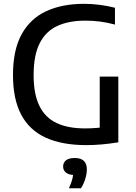

<svg xmlns="http://www.w3.org/2000/svg" viewBox="-20 -770 726 1028"><path d="M442.5 7Q312.5 7 225.2 -32.8Q138 -72.5 93.8 -155.5Q49.5 -238.5 49.5 -368.5Q49.5 -501 95 -585Q140.5 -669 225.8 -709.2Q311 -749.5 429.5 -749.5Q472 -749.5 513.2 -744.2Q554.5 -739 595.5 -728.5V-638.5Q552.5 -650 513.8 -654.8Q475 -659.5 437 -659.5Q348.5 -659.5 286.8 -631Q225 -602.5 192.5 -538.5Q160 -474.5 160 -368Q160 -266.5 190.8 -203.5Q221.5 -140.5 282.5 -111.5Q343.5 -82.5 435 -82.5Q469 -82.5 500 -85.2Q531 -88 557.5 -92.5L514 -51V-360H613.5V-8Q566.5 -0.5 525.5 3.2Q484.5 7 442.5 7ZM349 238Q363 207.5 368 185.8Q373 164 373 142L390.5 167H381.5Q349 167 333.5 154.5Q318 142 318 121.5Q318 100.5 333.5 88.2Q349 76 380.5 76Q413 76 429 91.5Q445 107 445 137Q445 160 436.8 187.2Q428.5 214.5 413.5 238Z"/></svg>

Font: Encode Sans SC Condensed Thin Medium
Style: Regular
Weight: 500
Version: Version 3.002